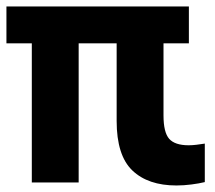

<svg xmlns="http://www.w3.org/2000/svg" viewBox="-20 -567 669 597"><path d="M528.7 9.7Q440.4 9.7 391.6 -36.9Q342.7 -83.6 342.7 -190.9V-471.8H488.4V-208.2Q488.4 -155.3 506.1 -135.3Q523.9 -115.3 566.5 -115.3Q577.8 -115.3 590.2 -116.8Q602.5 -118.4 616.8 -120.5V-0.8Q598.7 3.6 575.2 6.6Q551.6 9.7 528.7 9.7ZM78.9 0.3V-473.9H224.6V0.3ZM0 -432.2V-547H567.3V-432.2Z"/></svg>

Font: Encode Sans SC Condensed Thin
Style: Regular
Weight: 100
Width: 3
Designer: Multiple Designers
Foundry: Impallari Type
Version: Version 3.002